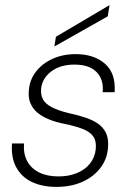

<svg xmlns="http://www.w3.org/2000/svg" viewBox="-20 -720 515 752"><path d="M201 12Q146 12 105.5 -7Q65 -26 44 -64Q23 -102 27 -158H74Q71 -118 86.5 -89Q102 -60 133.5 -44.5Q165 -29 209 -29Q249 -29 281 -42Q313 -55 332.5 -79.5Q352 -104 355 -136Q358 -168 345 -186Q332 -204 304 -215Q276 -226 232 -235Q200 -241 173 -252Q146 -263 127.5 -278Q109 -293 99.5 -315Q90 -337 93 -366Q96 -407 120.5 -439Q145 -471 185.5 -489.5Q226 -508 277 -508Q348 -508 391 -470.5Q434 -433 429 -359H382Q387 -408 358.5 -437.5Q330 -467 272 -467Q216 -467 180.5 -440Q145 -413 141 -372Q139 -348 148.5 -330.5Q158 -313 183 -300Q208 -287 249 -277Q282 -270 311.5 -260.5Q341 -251 362.5 -236.5Q384 -222 395 -199.5Q406 -177 403 -142Q400 -97 373 -62Q346 -27 302 -7.5Q258 12 201 12ZM193 -538 199 -576 409 -700 402 -656Z"/></svg>

Font: DM Sans 24pt ExtraLight
Style: Italic
Weight: 250
Italic angle: -10°
Designer: Colophon Foundry, Jonny Pinhorn
Foundry: Colophon Foundry
Version: Version 4.004;gftools[0.9.30]